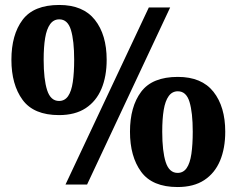

<svg xmlns="http://www.w3.org/2000/svg" viewBox="-20 -744 953 774"><path d="M244 0 580 -714H666L331 0ZM218 -280Q116 -280 71 -341.5Q26 -403 26 -503Q26 -604 71 -664Q116 -724 219 -724Q315 -724 362.5 -664Q410 -604 410 -503Q410 -436 389 -386Q368 -336 325.5 -308Q283 -280 218 -280ZM218 -337Q241 -337 254.5 -356.5Q268 -376 273.5 -413.5Q279 -451 279 -503Q279 -580 266 -623Q253 -666 219 -666Q196 -666 182 -646.5Q168 -627 162 -591Q156 -555 156 -503Q156 -424 170 -380.5Q184 -337 218 -337ZM696 10Q594 10 549 -51.5Q504 -113 504 -213Q504 -314 549 -374Q594 -434 697 -434Q793 -434 840.5 -374Q888 -314 888 -213Q888 -146 867 -96Q846 -46 803.5 -18Q761 10 696 10ZM696 -47Q719 -47 732.5 -66.5Q746 -86 751.5 -123.5Q757 -161 757 -213Q757 -290 744 -333Q731 -376 697 -376Q674 -376 660 -356.5Q646 -337 640 -301Q634 -265 634 -213Q634 -134 648 -90.5Q662 -47 696 -47Z"/></svg>

Font: Noto Serif Hebrew Black
Style: Regular
Weight: 900
Version: Version 2.003